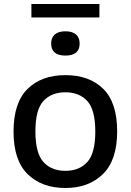

<svg xmlns="http://www.w3.org/2000/svg" viewBox="-20 -927 652 957"><path d="M306 10Q188.5 10 118 -58.8Q47.5 -127.5 47.5 -271.5Q47.5 -414.5 117 -483.5Q186.5 -552.5 306 -552.5Q425.5 -552.5 494.8 -484Q564 -415.5 564 -272Q564 -129 493.2 -59.5Q422.5 10 306 10ZM306 -75.5Q375 -75.5 415 -119.2Q455 -163 455 -271Q455 -380 415 -423.5Q375 -467 306 -467Q236.5 -467 196.5 -423.8Q156.5 -380.5 156.5 -272.5Q156.5 -163.5 196.5 -119.5Q236.5 -75.5 306 -75.5ZM306 -650Q235 -650 235 -710Q235 -739 253 -755Q271 -771 306 -771Q341 -771 359 -755Q377 -739 377 -710Q377 -650 306 -650ZM136.5 -840V-907H475.5V-840Z"/></svg>

Font: Encode Sans SmExp Md
Style: Regular
Weight: 500
Width: 6
Designer: Multiple Designers
Foundry: Impallari Type
Version: Version 3.002; ttfautohint (v1.8.3) -l 8 -r 50 -G 200 -x 14 